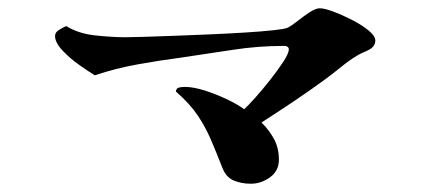

<svg xmlns="http://www.w3.org/2000/svg" viewBox="-20 -568 1040 464"><path d="M887 -470Q887 -457 874 -449Q867 -445 858.5 -441.5Q850 -438 842 -433Q825 -423 803.5 -405.5Q782 -388 764 -375Q727 -348 689 -322.5Q651 -297 612 -272Q631 -253 642.5 -231.5Q654 -210 654 -182Q654 -155 632.5 -139.5Q611 -124 586 -124Q564 -124 545.5 -131.5Q527 -139 518 -161Q502 -202 489 -232Q476 -262 457.5 -289.5Q439 -317 405 -347Q406 -355 413 -356.5Q420 -358 426 -358Q447 -358 474 -349.5Q501 -341 527.5 -328.5Q554 -316 570 -304Q579 -312 596.5 -331.5Q614 -351 632.5 -374.5Q651 -398 664.5 -418.5Q678 -439 678 -449Q678 -455 670 -457H665Q603 -457 542 -447.5Q481 -438 419 -429Q366 -422 313 -412.5Q260 -403 209 -386Q196 -394 173 -410Q150 -426 131.5 -445.5Q113 -465 113 -481Q113 -490 123 -496Q133 -502 140 -505Q169 -487 209.5 -482.5Q250 -478 284 -478Q297 -478 328.5 -479Q360 -480 402 -481.5Q444 -483 489 -485Q534 -487 574 -489.5Q614 -492 641.5 -495Q669 -498 675 -501Q685 -506 699.5 -517.5Q714 -529 728.5 -538.5Q743 -548 753 -548Q764 -548 785.5 -540Q807 -532 830.5 -520Q854 -508 870.5 -494.5Q887 -481 887 -470Z"/></svg>

Font: Kaisei HarunoUmi
Style: Bold
Weight: 700
Designer: Font-Kai, 金井和夫
Foundry: KAZUO KANAI
Version: Version 5.003